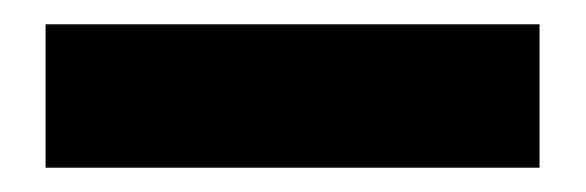

<svg xmlns="http://www.w3.org/2000/svg" viewBox="-20 0 482 158"><path d="M17.5 138V20H424V138Z"/></svg>

Font: Anek Telugu
Style: Bold
Weight: 700
Designer: Omkar Bhoir (Telugu), Yesha Goshar (Latin)
Foundry: Ek Type
Version: Version 1.003